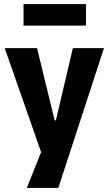

<svg xmlns="http://www.w3.org/2000/svg" viewBox="-20 -738 534 938"><path d="M111 180 201 -45V63L3 -503H161L247 -150H253L336 -503H488L265 180ZM95 -613V-718H400V-613Z"/></svg>

Font: Nunito Sans 7pt Condensed ExtraBold
Style: Regular
Weight: 800
Width: 3
Designer: Vernon Adams
Foundry: Vernon Adams
Version: Version 3.101;gftools[0.9.27]